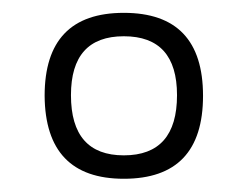

<svg xmlns="http://www.w3.org/2000/svg" viewBox="-20 -718 382 296"><path d="M170.9 -478.5Q252.9 -478.5 252.9 -571.3Q252.9 -662.1 170.9 -662.1Q89.4 -662.1 89.4 -571.3Q89.4 -478.5 170.9 -478.5ZM48.8 -570.3Q48.8 -698.2 170.9 -698.2Q293 -698.2 293 -570.3Q293 -442.4 170.9 -442.4Q49.8 -442.4 48.8 -570.3Z"/></svg>

Font: Sansation Light
Style: Light
Weight: 300
Designer: Bernd Montag
Version: Version 1.301